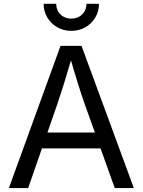

<svg xmlns="http://www.w3.org/2000/svg" viewBox="-20 -962 730 982"><path d="M289.6 -727.5H397L664.6 0H566.9L412.6 -431.6Q397.9 -473.1 378.9 -533.7Q359.9 -594.2 334 -684.1H351.6L341.8 -649.4Q320.3 -575.7 303.5 -522Q286.6 -468.3 273.9 -431.6L124 0H25.4ZM158.2 -284.2H531.7V-203.1H158.2ZM203.1 -942.4H267.6Q267.6 -920.4 277.6 -903.3Q287.6 -886.2 305.2 -876.5Q322.8 -866.7 344.7 -866.7Q366.7 -866.7 384.3 -876.5Q401.9 -886.2 411.9 -903.3Q421.9 -920.4 421.9 -942.4H486.3Q486.3 -904.3 467.5 -872.6Q448.7 -840.8 416.3 -822.5Q383.8 -804.2 344.7 -804.2Q305.7 -804.2 273.2 -822.5Q240.7 -840.8 221.9 -872.6Q203.1 -904.3 203.1 -942.4Z"/></svg>

Font: Inter RS Variable
Style: Regular
Weight: 400
Designer: Rasmus Andersson (customised by Maria Ramos and Noel Pretorius)
Foundry: rsms
Version: Version 3.001;Glyphs 3.2.3 (3260)